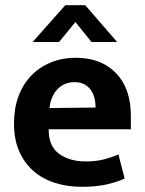

<svg xmlns="http://www.w3.org/2000/svg" viewBox="-20 -710 559 741"><path d="M485 -211H168V-207Q168 -146 208 -116.5Q248 -87 311 -87Q351 -87 381.5 -95Q412 -103 437 -114L461 -21Q434 -8 393 1.5Q352 11 296 11Q242 11 194.5 -3.5Q147 -18 111.5 -48Q76 -78 55 -124Q34 -170 34 -234Q34 -291 51 -337.5Q68 -384 99.5 -417Q131 -450 175 -468.5Q219 -487 273 -487Q370 -487 427.5 -428Q485 -369 485 -263ZM349 -295Q349 -314 344.5 -332Q340 -350 330 -363.5Q320 -377 305 -385Q290 -393 268 -393Q228 -393 202 -366Q176 -339 171 -293ZM432 -548H333L271 -625L208 -548H106L232 -690H309Z"/></svg>

Font: Mukta
Style: Bold
Weight: 700
Designer: Girish Dalvi and Yashodeep Gholap
Foundry: Ek Type
Version: Version 2.538;PS 1.002;hotconv 16.6.51;makeotf.lib2.5.65220;